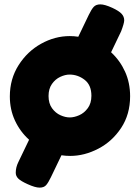

<svg xmlns="http://www.w3.org/2000/svg" viewBox="-20 -703 640 878"><path d="M575 -263Q575 -180 534 -118Q493 -56 429.5 -23Q366 10 301 10Q281 10 261 7L213 107Q201 132 191 143.5Q181 155 161 155Q141 155 106 139Q75 125 63.5 113.5Q52 102 52 87Q52 62 64 38L113 -64Q72 -101 48.5 -151.5Q25 -202 25 -262Q25 -342 65 -405Q105 -468 168 -503Q231 -538 299 -538Q319 -538 338 -535L386 -635Q398 -660 408.5 -671.5Q419 -683 439 -683Q459 -683 494 -667Q524 -653 536 -640Q548 -627 548 -610Q548 -597 534 -560L488 -464Q529 -426 552 -375Q575 -324 575 -263ZM398 -265Q398 -314 367 -338Q336 -362 298 -362Q278 -362 255.5 -351.5Q233 -341 217.5 -319Q202 -297 202 -264Q202 -230 218 -208Q234 -186 256.5 -176Q279 -166 299 -166Q319 -166 342 -176Q365 -186 381.5 -208.5Q398 -231 398 -265Z"/></svg>

Font: Fredoka One
Style: Regular
Weight: 400
Designer: Milena B. Brandão, Ben Nathan
Version: Version 2.000; ttfautohint (v1.5.33-1714) -l 8 -r 50 -G 200 